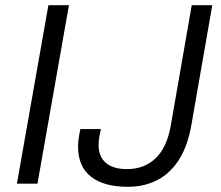

<svg xmlns="http://www.w3.org/2000/svg" viewBox="-20 -706 848 738"><path d="M45 0 166 -686H245L124 0ZM471 12Q379 12 329.5 -27Q280 -66 280 -143Q280 -153 281.5 -167.5Q283 -182 289 -210H368Q361 -180 360 -167.5Q359 -155 359 -148Q359 -104 387 -80Q415 -56 468 -56Q534 -56 577.5 -97Q621 -138 636 -221L717 -686H796L716 -228Q702 -146 668.5 -93Q635 -40 585 -14Q535 12 471 12Z"/></svg>

Font: Archivo SemiBold Light
Style: Italic
Weight: 300
Italic angle: -10°
Version: Version 2.001